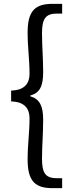

<svg xmlns="http://www.w3.org/2000/svg" viewBox="-20 -811 378 1001"><path d="M255 170H304V118H275C215 118 199 88 199 16C199 -52 205 -111 205 -187C205 -258 187 -295 138 -309V-313C187 -326 205 -362 205 -434C205 -511 199 -569 199 -637C199 -709 215 -740 275 -740H304V-791H255C166 -791 124 -758 124 -642C124 -561 134 -502 134 -426C134 -383 114 -340 38 -339V-282C114 -281 134 -238 134 -194C134 -119 124 -60 124 21C124 137 166 170 255 170Z"/></svg>

Font: Microsoft YaHei
Style: Regular
Weight: 400
Designer: Ryoko NISHIZUKA 西塚涼子 (kana, bopomofo & ideographs); Paul D. Hunt (Latin, Greek & Cyrillic); Sandoll Communications 산돌커뮤니
Foundry: Adobe
Version: Version 2.001;hotconv 1.0.111;makeotfexe 2.5.65597